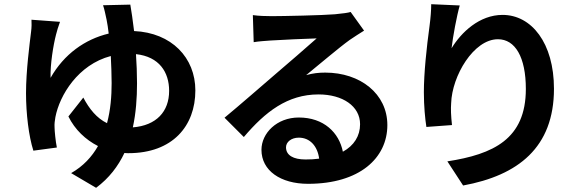

<svg xmlns="http://www.w3.org/2000/svg" viewBox="-20 -825 2731 915"><path d="M104 -381C104 -283 117 -176 139 -107L251 -122C245 -150 240 -202 240 -218C239 -236 241 -249 244 -267C264 -371 352 -517 508 -558C510 -516 512 -472 512 -429C512 -367 507 -301 490 -238C441 -262 406 -305 377 -360L306 -270C337 -207 388 -159 447 -129C418 -78 377 -33 319 0L438 70C500 24 543 -33 573 -96C579 -95 586 -95 592 -95C803 -95 911 -225 911 -394C911 -550 798 -669 619 -677C613 -729 606 -773 601 -803L471 -800C477 -784 483 -754 488 -731C492 -712 495 -690 498 -665C385 -638 285 -567 221 -454C219 -518 234 -610 247 -660C251 -677 258 -699 266 -721L130 -731C131 -716 131 -694 128 -673C121 -614 104 -488 104 -381ZM613 -218C628 -286 633 -358 633 -428C633 -475 631 -522 628 -567C739 -555 786 -481 786 -392C786 -293 725 -227 613 -218Z M1050 -264 1142 -172C1244 -292 1350 -375 1498 -375C1613 -375 1696 -319 1696 -233C1696 -177 1667 -131 1614 -102C1596 -193 1523 -265 1404 -265C1299 -265 1226 -190 1226 -111C1226 -12 1317 51 1448 51C1694 51 1826 -72 1826 -229C1826 -378 1697 -479 1530 -479C1498 -479 1472 -476 1439 -467C1501 -517 1594 -597 1647 -635C1668 -650 1692 -664 1715 -679L1651 -768C1639 -764 1616 -761 1576 -757C1519 -752 1327 -748 1275 -748C1247 -748 1213 -749 1185 -753L1189 -624C1212 -628 1243 -630 1270 -632C1322 -635 1439 -641 1489 -642C1441 -599 1348 -519 1293 -472C1236 -423 1119 -321 1050 -264ZM1343 -123C1343 -148 1368 -169 1404 -169C1457 -169 1493 -129 1501 -69C1480 -66 1459 -65 1436 -65C1378 -65 1343 -85 1343 -123Z M2000 -385C2000 -319 2006 -258 2012 -220L2134 -229C2129 -274 2128 -306 2130 -333C2134 -463 2237 -638 2353 -638C2435 -638 2486 -553 2486 -401C2486 -162 2331 -90 2112 -56L2187 59C2449 11 2620 -122 2620 -402C2620 -620 2513 -754 2375 -754C2265 -754 2178 -671 2132 -595C2138 -649 2157 -751 2171 -799L2035 -805C2035 -777 2032 -738 2027 -701C2013 -599 2000 -477 2000 -385Z"/></svg>

Font: GenEiGothic-pro-Regular
Style: Bold
Weight: 700
Designer: Ryoko NISHIZUKA (kana & ideographs); Paul D. Hunt (Latin, Greek & Cyrillic); Wenlong ZHANG (bopomofo); Sandoll Communica
Foundry: Adobe Systems Incorporated; o_tamon
Version: Version 1.000.140830